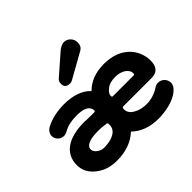

<svg xmlns="http://www.w3.org/2000/svg" viewBox="-174 -985 1229 1229"><g transform="rotate(-45 440.0 -371.0)"><path d="M352 -619C341 -610 336 -598 336 -584C336 -557 351 -544 381 -544C392 -544 398 -549 405 -552L573 -646C591 -656 600 -673 600 -696C600 -732 571 -760 538 -760C521 -758 504 -751 488 -738ZM40 -144C40 -98 60 -60 99 -29C138 3 186 18 243 18C323 18 388 -5 437 -51C484 -6 545 16 622 16C657 16 692 11 727 2C762 -8 789 -21 808 -37C829 -54 840 -72 840 -91C840 -123 814 -150 781 -150C769 -150 758 -146 747 -139C714 -116 671 -104 634 -104C599 -104 569 -111 544 -126C519 -140 506 -159 506 -184C506 -195 510 -200 518 -200H773C823 -200 848 -228 848 -283C848 -381 775 -480 621 -480C546 -480 487 -458 442 -413C399 -460 330 -478 259 -478C196 -478 141 -466 94 -442C69 -429 58 -408 58 -389C58 -361 82 -334 114 -334C125 -334 136 -337 147 -344C183 -363 218 -370 266 -370C314 -370 358 -359 366 -323C367 -320 367 -317 367 -315C367 -308 364 -304 357 -304C350 -304 342 -304 335 -304L289 -305C282 -306 274 -306 267 -306C124 -306 40 -248 40 -144ZM507 -304C507 -319 517 -333 536 -348C555 -363 581 -370 614 -370C673 -370 712 -338 712 -306C712 -293 707 -293 702 -293H515C510 -293 507 -297 507 -304ZM174 -152C174 -187 219 -203 291 -203C312 -203 337 -201 365 -197C369 -195 371 -192 371 -189V-176C371 -129 320 -99 243 -99C207 -99 174 -127 174 -152Z"/></g></svg>

Font: Dongle
Style: Bold
Weight: 700
Designer: Yanghee Ryu
Foundry: Yanghee Ryu
Version: Version 2.000